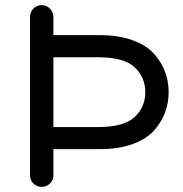

<svg xmlns="http://www.w3.org/2000/svg" viewBox="-20 -723 711 748"><path d="M361 -228Q463 -228 504.5 -267Q546 -306 546 -364Q546 -422 504.5 -461Q463 -500 361 -500H188V-228ZM370 -586Q442 -586 496 -566.5Q550 -547 579.5 -514Q609 -481 623 -443.5Q637 -406 637 -364Q637 -322 623 -284.5Q609 -247 579.5 -214Q550 -181 496 -161.5Q442 -142 370 -142H188V-40Q188 -21 174.5 -8Q161 5 142 5Q123 5 110 -8Q97 -21 97 -40V-657Q97 -676 110 -689.5Q123 -703 142 -703Q161 -703 174.5 -689.5Q188 -676 188 -657V-586Z"/></svg>

Font: VarelaRound
Style: Regular
Weight: 400
Designer: Joe Prince, Avraham Cornfeld
Foundry: Joe Prince, Avraham Cornfeld
Version: Version 2.000;PS 002.000;hotconv 1.0.88;makeotf.lib2.5.64775